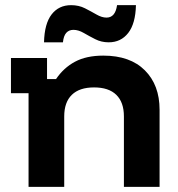

<svg xmlns="http://www.w3.org/2000/svg" viewBox="-20 -725 690 745"><path d="M90.8 0V-363.3H22.5V-500H162.5V-418.3H197.5Q226.7 -461.7 270.8 -485.4Q315 -509.2 380.8 -509.2Q485 -509.2 542.1 -452.1Q599.2 -395 599.2 -299.2V0H460.8V-273.3Q460.8 -328.3 431.2 -357.1Q401.7 -385.8 345 -385.8Q288.3 -385.8 258.8 -357.1Q229.2 -328.3 229.2 -273.3V0ZM150.8 -560.8Q152.5 -633.3 180.4 -669.2Q208.3 -705 255.8 -705Q285.8 -705 309.6 -692.9Q333.3 -680.8 354.2 -668.8Q375 -656.7 393.3 -656.7Q427.5 -656.7 434.2 -705H507.5Q505.8 -633.3 477.5 -597.1Q449.2 -560.8 401.7 -560.8Q373.3 -560.8 349.6 -572.9Q325.8 -585 305 -597.1Q284.2 -609.2 265 -609.2Q247.5 -609.2 237.1 -597.5Q226.7 -585.8 224.2 -560.8Z"/></svg>

Font: Funnel Display
Style: Bold
Weight: 700
Designer: NORD ID, Kristian Moeller
Foundry: Dicotype
Version: Version 1.000